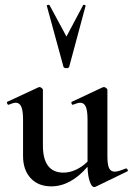

<svg xmlns="http://www.w3.org/2000/svg" viewBox="-20 -750 541 783"><path d="M494 -63Q498 -63 500.5 -58Q503 -53 499 -51L369 12L364 13Q354 13 346 -10Q338 -33 337 -70Q268 10 189 10Q136 10 105 -23.5Q74 -57 74 -114V-262Q74 -298 67 -314.5Q60 -331 44 -331Q34 -331 16 -323H14Q11 -323 9 -328.5Q7 -334 10 -335L137 -394L141 -395Q145 -395 150 -391Q155 -387 155 -384V-157Q155 -46 239 -46Q264 -46 290 -58Q316 -70 337 -91V-262Q337 -298 330 -314.5Q323 -331 307 -331Q297 -331 278 -323H276Q273 -323 271.5 -328.5Q270 -334 273 -335L399 -394L404 -395Q408 -395 413 -391Q418 -387 418 -384V-113Q418 -78 425 -64Q432 -50 448 -50Q462 -50 493 -63ZM182 -729 251 -601 319 -729Q321 -731 325.5 -730Q330 -729 329 -726L262 -477Q260 -472 251 -472Q242 -472 239 -477L171 -726Q170 -729 175 -730Q180 -731 182 -729Z"/></svg>

Font: Cormorant Garamond SemiBold
Style: Regular
Weight: 600
Designer: Christian Thalmann (Catharsis Fonts)
Version: Version 3.000